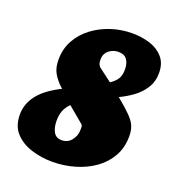

<svg xmlns="http://www.w3.org/2000/svg" viewBox="-128 -784 835 907"><g transform="rotate(20 289.5 -330.0)"><path d="M234 20Q179 20 128.5 4Q78 -12 46.5 -46.5Q15 -81 15 -138Q15 -192 50 -237Q85 -282 161 -320Q130 -347 113.5 -376Q97 -405 98 -446Q98 -498 121.5 -541Q145 -584 185.5 -615Q226 -646 277.5 -663Q329 -680 385 -680Q432 -680 473 -667Q514 -654 540 -624.5Q566 -595 566 -546Q566 -503 545 -470Q524 -437 491.5 -413.5Q459 -390 426 -375Q471 -338 495 -313.5Q519 -289 527.5 -267.5Q536 -246 536 -217Q536 -161 511.5 -117Q487 -73 444.5 -42.5Q402 -12 347.5 4Q293 20 234 20ZM363 -426Q387 -442 398 -460Q409 -478 409 -506Q409 -538 395.5 -556.5Q382 -575 352 -575Q325 -575 304.5 -558Q284 -541 284 -512Q284 -486 298 -475ZM241 -91Q272 -91 290.5 -114.5Q309 -138 309 -167Q309 -175 309 -182Q309 -189 304 -194L224 -261Q205 -242 196.5 -220.5Q188 -199 188 -170Q188 -136 200.5 -113.5Q213 -91 241 -91Z"/></g></svg>

Font: Sansita Swashed Black
Style: Regular
Weight: 900
Designer: Pablo Cosgaya
Foundry: Omnibus-Type
Version: Version 1.003; ttfautohint (v1.8.3)